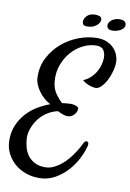

<svg xmlns="http://www.w3.org/2000/svg" viewBox="-141 -943 807 1191"><g transform="rotate(10 263.0 -347.5)"><path d="M190.4 181.6Q144.5 181.6 105 167Q65.4 152.3 35.6 126Q5.9 99.6 -11.7 64Q-29.3 28.3 -30.3 -13.7Q-31.2 -68.4 -13.2 -111.3Q4.9 -154.3 34.7 -187.5Q64.5 -220.7 102.5 -243.7Q140.6 -266.6 180.7 -281.2Q159.2 -293 140.1 -309.6Q121.1 -326.2 106.4 -346.7Q91.8 -367.2 83 -389.6Q74.2 -412.1 74.2 -434.6Q72.3 -502.9 102.1 -558.6Q131.8 -614.3 178.7 -653.8Q225.6 -693.4 283.7 -714.8Q341.8 -736.3 397.5 -736.3Q434.6 -736.3 460.9 -724.1Q487.3 -711.9 503.9 -693.8Q520.5 -675.8 528.8 -654.8Q537.1 -633.8 538.1 -616.2Q539.1 -584 529.8 -550.8Q520.5 -517.6 506.3 -490.7Q492.2 -463.9 474.6 -446.8Q457 -429.7 440.4 -429.7Q427.7 -429.7 414.1 -433.6Q402.3 -436.5 386.7 -443.4Q371.1 -450.2 355.5 -463.9Q380.9 -473.6 400.4 -491.7Q419.9 -509.8 433.1 -532.2Q446.3 -554.7 452.6 -578.6Q459 -602.5 459 -624Q458 -655.3 444.3 -672.4Q430.7 -689.5 400.4 -689.5Q359.4 -689.5 318.4 -669.4Q277.3 -649.4 245.6 -613.8Q213.9 -578.1 195.8 -528.8Q177.7 -479.5 183.6 -421.9Q188.5 -377.9 210.4 -347.7Q232.4 -317.4 252 -300.8Q267.6 -302.7 281.2 -304.2Q294.9 -305.7 306.6 -305.7Q323.2 -305.7 339.8 -299.8Q356.4 -293.9 356.4 -283.2Q356.4 -275.4 353 -265.6Q349.6 -255.9 341.8 -247.1Q334 -238.3 323.2 -232.4Q312.5 -226.6 297.9 -226.6Q286.1 -226.6 269.5 -232.4Q252.9 -238.3 236.3 -247.1Q199.2 -239.3 168.9 -219.2Q138.7 -199.2 117.7 -171.9Q96.7 -144.5 85 -112.3Q73.2 -80.1 74.2 -49.8Q75.2 -21.5 83 7.3Q90.8 36.1 107.4 58.6Q124 81.1 150.9 95.2Q177.7 109.4 215.8 109.4Q244.1 109.4 270 97.2Q295.9 85 318.4 66.4Q340.8 47.9 359.4 25.4Q377.9 2.9 391.6 -18.6Q405.3 -40 414.6 -57.6Q423.8 -75.2 427.7 -83Q430.7 -88.9 436 -91.8Q441.4 -94.7 446.8 -93.3Q452.1 -91.8 455.1 -85.9Q458 -80.1 455.1 -68.4Q447.3 -33.2 425.8 10.3Q404.3 53.7 370.6 91.8Q336.9 129.9 291.5 155.8Q246.1 181.6 190.4 181.6ZM482.4 -797.9Q461.9 -797.9 453.6 -805.7Q445.3 -813.5 445.3 -827.1Q445.3 -835.9 451.2 -844.7Q457 -853.5 466.3 -860.4Q475.6 -867.2 487.8 -871.1Q500 -875 512.7 -875Q537.1 -875 546.4 -866.7Q555.7 -858.4 555.7 -844.7Q555.7 -834 548.3 -825.2Q541 -816.4 530.3 -810.5Q519.5 -804.7 506.8 -801.3Q494.1 -797.9 482.4 -797.9ZM401.4 -850.6Q401.4 -832 379.4 -814Q357.4 -795.9 321.3 -795.9Q302.7 -795.9 296.9 -804.2Q291 -812.5 291 -821.3Q291 -839.8 308.6 -858.4Q326.2 -877 360.4 -877Q376 -877 388.7 -872.1Q401.4 -867.2 401.4 -850.6Z"/></g></svg>

Font: Satisfy
Style: Regular
Weight: 400
Designer: Font Diner, Inc
Foundry: Font Diner, Inc
Version: Version 1.001